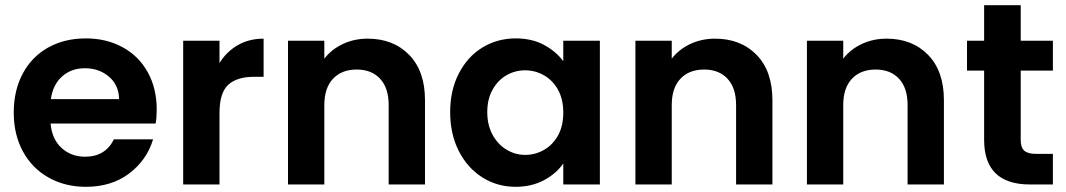

<svg xmlns="http://www.w3.org/2000/svg" viewBox="-20 -711 4110 740"><path d="M584 -289Q584 -259 580 -235H175Q180 -175 217 -141Q254 -107 308 -107Q386 -107 419 -174H570Q546 -94 478 -42.5Q410 9 311 9Q231 9 167.5 -26.5Q104 -62 68.5 -127Q33 -192 33 -277Q33 -363 68 -428Q103 -493 166 -528Q229 -563 311 -563Q390 -563 452.5 -529Q515 -495 549.5 -432.5Q584 -370 584 -289ZM439 -329Q438 -383 400 -415.5Q362 -448 307 -448Q255 -448 219.5 -416.5Q184 -385 176 -329Z M826 -468Q853 -512 896.5 -537Q940 -562 996 -562V-415H959Q893 -415 859.5 -384Q826 -353 826 -276V0H686V-554H826Z M1397 -562Q1496 -562 1557 -499.5Q1618 -437 1618 -325V0H1478V-306Q1478 -372 1445 -407.5Q1412 -443 1355 -443Q1297 -443 1263.5 -407.5Q1230 -372 1230 -306V0H1090V-554H1230V-485Q1258 -521 1301.5 -541.5Q1345 -562 1397 -562Z M1715 -279Q1715 -363 1748.5 -428Q1782 -493 1839.5 -528Q1897 -563 1968 -563Q2030 -563 2076.5 -538Q2123 -513 2151 -475V-554H2292V0H2151V-81Q2124 -42 2076.5 -16.5Q2029 9 1967 9Q1897 9 1839.5 -27Q1782 -63 1748.5 -128.5Q1715 -194 1715 -279ZM2151 -277Q2151 -328 2131 -364.5Q2111 -401 2077 -420.5Q2043 -440 2004 -440Q1965 -440 1932 -421Q1899 -402 1878.5 -365.5Q1858 -329 1858 -279Q1858 -229 1878.5 -191.5Q1899 -154 1932.5 -134Q1966 -114 2004 -114Q2043 -114 2077 -133.5Q2111 -153 2131 -189.5Q2151 -226 2151 -277Z M2736 -562Q2835 -562 2896 -499.5Q2957 -437 2957 -325V0H2817V-306Q2817 -372 2784 -407.5Q2751 -443 2694 -443Q2636 -443 2602.5 -407.5Q2569 -372 2569 -306V0H2429V-554H2569V-485Q2597 -521 2640.5 -541.5Q2684 -562 2736 -562Z M3397 -562Q3496 -562 3557 -499.5Q3618 -437 3618 -325V0H3478V-306Q3478 -372 3445 -407.5Q3412 -443 3355 -443Q3297 -443 3263.5 -407.5Q3230 -372 3230 -306V0H3090V-554H3230V-485Q3258 -521 3301.5 -541.5Q3345 -562 3397 -562Z M3914 -439V-171Q3914 -143 3927.5 -130.5Q3941 -118 3973 -118H4038V0H3950Q3773 0 3773 -172V-439H3707V-554H3773V-691H3914V-554H4038V-439Z"/></svg>

Font: MSTAGE SemiBold
Style: Regular
Weight: 600
Designer: Ninad Kale (Devanagari), Jonny Pinhorn (Latin)
Foundry: Indian Type Foundry
Version: 4.004